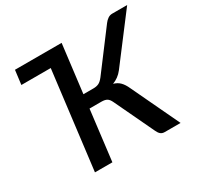

<svg xmlns="http://www.w3.org/2000/svg" viewBox="-154 -897 1099 1073"><g transform="rotate(-30 395.0 -360.0)"><path d="M567 -427Q553 -409 536.5 -397Q520 -385 501 -378Q526.5 -371 543 -354.2Q559.5 -337.5 572.5 -308L718.5 0H616.5Q600 0 590 -8.8Q580 -17.5 572.5 -34.5L452 -288.5Q442.5 -309 430 -316.5Q417.5 -324 394 -324H318L278.5 0H166L243.5 -628.5H54L65.5 -720H366.5L328.5 -410.5H393.5Q413 -410.5 427.5 -417.2Q442 -424 457.5 -444L642 -689Q652 -702.5 664.8 -711.2Q677.5 -720 693.5 -720H789.5Z"/></g></svg>

Font: Lato SemiBold
Style: Italic
Weight: 600
Italic angle: -7°
Designer: Lukasz Dziedzic with Adam Twardoch and Botio Nikoltchev
Foundry: tyPoland Lukasz Dziedzic
Version: Version 2.015; 2015-08-06; http://www.latofonts.com/